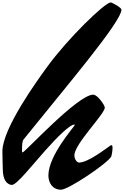

<svg xmlns="http://www.w3.org/2000/svg" viewBox="-20 -1557 1033 1602"><path d="M0 -293.9C0 -235.4 2.4 -189.5 3.4 -142.6C5.4 -15.6 72.8 -14.2 79.6 -14.2C118.7 -14.2 241.7 -169.9 355 -298.3C464.4 -421.9 564.9 -517.6 599.1 -517.6C602.5 -517.6 604 -515.1 604 -513.7C604 -504.9 383.8 -261.2 383.8 -93.8C383.8 -31.7 418 25.9 489.7 25.9C550.3 25.9 878.4 -193.8 908.7 -252C911.1 -256.8 918.9 -294.9 918.9 -323.7C918.9 -331.5 918.5 -345.2 911.1 -345.2C908.7 -345.2 904.8 -345.2 901.4 -342.8C866.7 -319.8 716.3 -200.7 639.6 -200.7C622.6 -200.7 600.6 -228 600.6 -260.7C601.6 -357.9 854.5 -604.5 854.5 -660.2C854.5 -676.8 795.4 -767.1 757.8 -767.1C628.9 -767.1 186.5 -285.2 168.9 -285.2C164.6 -285.2 163.6 -292 163.6 -299.8C163.6 -354 167.5 -381.3 175.3 -391.6C522 -823.7 993.2 -1374.5 993.2 -1476.6C993.2 -1494.1 914.6 -1536.6 903.3 -1536.6C856 -1536.6 546.4 -1237.3 372.6 -998C294.4 -890.1 0 -486.3 0 -293.9Z"/></svg>

Font: Bodega Script
Style: Medium
Weight: 500
Italic angle: 39.7°
Version: Version 001.000